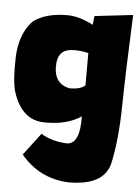

<svg xmlns="http://www.w3.org/2000/svg" viewBox="-56 -550 581 805"><g transform="rotate(5 234.0 -147.5)"><path d="M471.7 -509.3Q460.9 -262.2 459 -123.8Q457 14.6 435.5 114.5Q414.1 214.4 259.8 213.4Q138.7 207 61.5 113.8L132.3 20.5Q179.2 49.3 244.1 51.3Q296.9 46.9 294.4 -66.9Q233.9 -26.4 140.1 -28.3Q44.9 -28.3 7.3 -144.5Q-6.3 -191.4 -3.4 -287.1Q-0.5 -387.7 53.7 -444.8Q105.5 -484.4 198.2 -484.4Q246.1 -484.4 306.2 -453.6L310.5 -490.7ZM168.5 -282.2Q161.1 -192.9 233.9 -179.7Q278.8 -179.7 298.3 -198.2V-334Q263.7 -341.8 237.8 -340.8Q174.8 -341.8 168.5 -282.2Z"/></g></svg>

Font: Lapsus Pro (theguybrush.com)
Style: Bold
Weight: 700
Designer: Jose Roses
Version: Version 1.00 February 9, 2018, initial release